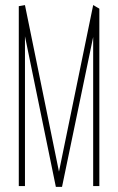

<svg xmlns="http://www.w3.org/2000/svg" viewBox="-20 -723 459 746"><path d="M197 3 342 -703 365 -690 221 3ZM53 0V-699L77 -655V0ZM197 3 53 -699 76 -703H77L221 2V3ZM342 0V-703H343L366 -689V0Z"/></svg>

Font: Foldit Thin
Style: Regular
Weight: 100
Designer: Sophia Tai
Foundry: Sophia Tai
Version: Version 1.003